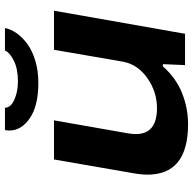

<svg xmlns="http://www.w3.org/2000/svg" viewBox="-22 -742 776 772"><g transform="rotate(-90 366.0 -356.0)"><path d="M419.9 -589.8Q325.7 -589.8 276.4 -624.3Q227.1 -658.7 227.1 -706.1Q227.1 -712.4 229 -724.1H318.8Q318.8 -700.7 351.3 -686.3Q383.8 -671.9 423.8 -671.9Q475.6 -671.9 508.3 -688.5Q541 -705.1 548.8 -724.1H639.2Q634.8 -700.2 618.4 -677Q602.1 -653.8 575.2 -634Q548.3 -614.3 507.8 -602.1Q467.3 -589.8 419.9 -589.8ZM252.9 12.2Q49.8 12.2 49.8 -150.9Q49.8 -176.3 56.2 -211.9L110.8 -526.9H268.1L215.8 -229Q212.9 -212.4 212.9 -198.2Q212.9 -112.8 316.9 -112.8Q382.8 -112.8 437.7 -151.4Q492.7 -189.9 503.9 -249L551.8 -526.9H709L616.2 0H490.2L494.1 -88.9H484.9Q438.5 -36.1 377.7 -12Q316.9 12.2 252.9 12.2Z"/></g></svg>

Font: Archivo Expanded
Style: Bold Italic
Weight: 700
Width: 7
Italic angle: -10°
Designer: Hector Gatti
Foundry: Omnibus-Type
Version: Version 2.001